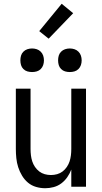

<svg xmlns="http://www.w3.org/2000/svg" viewBox="-20 -990 540 1018"><path d="M220 8Q195 8 171 1Q147 -6 128.5 -21.5Q110 -37 97 -58.5Q84 -80 76.5 -103.5Q69 -127 66.5 -151.5Q64 -176 64 -200V-520H142V-200Q142 -183 144 -166.5Q146 -150 151 -134.5Q156 -119 165.5 -105Q175 -91 188 -81Q201 -71 217 -66.5Q233 -62 250 -62Q267 -62 283 -66.5Q299 -71 312 -81Q325 -91 334.5 -105Q344 -119 349 -134.5Q354 -150 356 -166.5Q358 -183 358 -200V-520H436V0H358V-91Q350 -70 337 -51Q324 -32 305.5 -18Q287 -4 264.5 2Q242 8 220 8ZM350 -608Q337 -608 325 -611.5Q313 -615 304 -624Q295 -633 291.5 -645Q288 -657 288 -670Q288 -683 291.5 -695Q295 -707 304 -716Q313 -725 325 -729Q337 -733 350 -733Q363 -733 375 -729Q387 -725 396 -716Q405 -707 409 -695Q413 -683 413 -670Q413 -657 409 -645Q405 -633 396 -624Q387 -615 375 -611.5Q363 -608 350 -608ZM150 -608Q137 -608 125 -611.5Q113 -615 104 -624Q95 -633 91.5 -645Q88 -657 88 -670Q88 -683 91.5 -695Q95 -707 104 -716Q113 -725 125 -729Q137 -733 150 -733Q163 -733 175 -729Q187 -725 196 -716Q205 -707 209 -695Q213 -683 213 -670Q213 -657 209 -645Q205 -633 196 -624Q187 -615 175 -611.5Q163 -608 150 -608ZM238 -785 188 -825 307 -970 368 -920Z"/></svg>

Font: Iosevka NFM
Style: Regular
Weight: 400
Monospace: yes
Designer: Belleve Invis
Foundry: Belleve Invis
Version: Version 29.0.4; ttfautohint (v1.8.4);Nerd Fonts 3.3.0